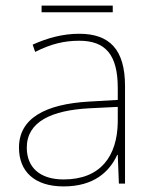

<svg xmlns="http://www.w3.org/2000/svg" viewBox="-20 -658 551 688"><path d="M384 -638H129V-614H384ZM264 -537C205 -537 150 -522 97 -498L106 -472C163 -501 211 -512 264 -512C357 -512 402 -463 402 -343V-300L299 -294C142 -285 48 -234 48 -129C48 -45 102 10 208 10C316 10 372 -42 400 -103H402L406 0H428V-350C428 -480 373 -537 264 -537ZM301 -270 402 -275V-220C400 -99 341 -15 208 -15C123 -15 76 -58 76 -129C76 -222 165 -263 301 -270Z"/></svg>

Font: Noto Sans Canadian Aboriginal Thin
Style: Regular
Weight: 100
Designer: Monotype Design Team, Typotheque's Kevin King
Foundry: Monotype Imaging Inc.
Version: Version 2.004